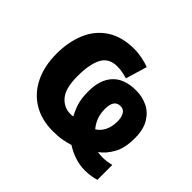

<svg xmlns="http://www.w3.org/2000/svg" viewBox="-141 -730 938 938"><g transform="rotate(45 328.0 -260.5)"><path d="M300 -556Q324 -556 353.5 -550Q383 -544 403 -536L370 -425Q357 -429 338 -433Q319 -437 300 -437Q242 -437 218.5 -393Q195 -349 195 -266Q195 -182 225.5 -146Q256 -110 302 -110Q312 -110 320 -112Q305 -139 295 -170Q285 -201 285 -251Q285 -332 326 -375.5Q367 -419 447 -419Q490 -419 526.5 -401.5Q563 -384 585.5 -346.5Q608 -309 608 -248Q608 -181 584 -138.5Q560 -96 528 -74Q536 -73 543 -72Q550 -71 562 -71Q576 -71 591 -73Q606 -75 622 -79V24Q609 28 589 31.5Q569 35 546 35Q510 35 475.5 23.5Q441 12 412 -7Q390 0 363.5 5Q337 10 299 10Q222 10 164.5 -24.5Q107 -59 76 -122.5Q45 -186 45 -271Q45 -352 72 -416.5Q99 -481 155.5 -518.5Q212 -556 300 -556ZM447 -311Q403 -311 403 -247Q403 -214 413 -188.5Q423 -163 440 -143Q463 -157 476.5 -183.5Q490 -210 490 -248Q490 -276 479.5 -293.5Q469 -311 447 -311Z"/></g></svg>

Font: Noto IKEA Latin
Style: Bold
Weight: 700
Designer: Monotype Design Team
Foundry: Monotype Imaging Inc.
Version: Version 1.0